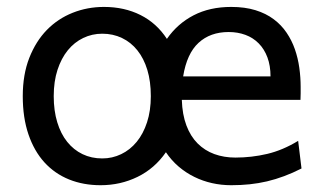

<svg xmlns="http://www.w3.org/2000/svg" viewBox="-20 -528 948 560"><path d="M46.4 -247.6Q46.4 -310.5 65.4 -359.1Q84.5 -407.7 116.7 -440.7Q148.9 -473.6 191.9 -490.7Q234.9 -507.8 283.2 -507.8Q342.8 -507.8 389.9 -484.1Q437 -460.4 466.8 -414.6Q497.6 -459 544.7 -483.4Q591.8 -507.8 654.3 -507.8Q694.3 -507.8 725.1 -498.3Q755.9 -488.8 778.3 -471.9Q800.8 -455.1 815.9 -432.6Q831.1 -410.2 840.1 -384.3Q849.1 -358.4 853 -330.3Q856.9 -302.2 856.9 -274.9V-255.9Q856.9 -243.7 856.4 -236.8H510.3Q511.7 -193.8 523.7 -162.1Q535.6 -130.4 556.4 -109.6Q577.1 -88.9 605.2 -78.6Q633.3 -68.4 666.5 -68.4Q713.9 -68.4 759.3 -79.1Q804.7 -89.8 849.6 -117.2L859.4 -36.6Q833.5 -23.4 808.6 -14.2Q783.7 -4.9 758.8 1Q733.9 6.8 708.3 9.5Q682.6 12.2 654.3 12.2Q625.5 12.2 598.4 6.1Q571.3 0 546.9 -12Q522.5 -23.9 501.2 -42Q480 -60.1 463.9 -84Q431.2 -36.6 381.3 -12.2Q331.5 12.2 273.4 12.2Q223.1 12.2 181.4 -4.6Q139.6 -21.5 109.6 -54.4Q79.6 -87.4 63 -136Q46.4 -184.6 46.4 -247.6ZM136.7 -247.6Q136.7 -205.1 147 -171.4Q157.2 -137.7 176 -114.3Q194.8 -90.8 220.7 -78.4Q246.6 -65.9 278.3 -65.9Q307.6 -65.9 333.5 -78.4Q359.4 -90.8 378.7 -114.3Q397.9 -137.7 408.9 -171.4Q419.9 -205.1 419.9 -247.6Q419.9 -290.5 409.7 -324.2Q399.4 -357.9 380.6 -381.3Q361.8 -404.8 335.7 -417.2Q309.6 -429.7 278.3 -429.7Q248.5 -429.7 222.7 -417.2Q196.8 -404.8 177.7 -381.3Q158.7 -357.9 147.7 -324.2Q136.7 -290.5 136.7 -247.6ZM647 -434.6Q593.3 -434.6 559.1 -403.1Q524.9 -371.6 514.2 -305.2H769Q769 -336.4 760 -360.6Q751 -384.8 734.6 -401.4Q718.3 -418 695.8 -426.3Q673.3 -434.6 647 -434.6Z"/></svg>

Font: Andika
Style: Regular
Weight: 400
Designer: Victor Gaultney, Annie Olsen, Julie Remington, Don Collingsworth, Eric Hays
Foundry: SIL International
Version: Version 1.001